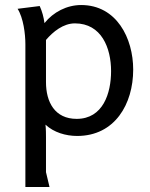

<svg xmlns="http://www.w3.org/2000/svg" viewBox="-20 -528 596 764"><path d="M138 -504 50 -493C73 -457 81 -393 81 -352V216H177L163 157V18C163 7 163 -13 161 -32C194 -1 242 13 287 13C437 13 510 -114 510 -251C510 -376 444 -508 303 -508C246 -508 192 -480 157 -436C154 -459 148 -482 138 -504ZM278 -435C384 -435 422 -337 422 -245C422 -157 390 -55 285 -55C198 -55 163 -122 163 -201V-369C191 -402 232 -435 278 -435Z"/></svg>

Font: Rosario
Style: Regular
Weight: 400
Designer: Hector Gatti
Foundry: Omnibus Type
Version: Version 1.100